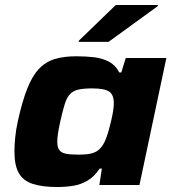

<svg xmlns="http://www.w3.org/2000/svg" viewBox="-20 -743 697 771"><path d="M210 8Q150 8 111.5 -4.5Q73 -17 55.5 -48Q38 -79 38 -134Q38 -159 41 -190.5Q44 -222 52 -258Q69 -335 89 -386Q109 -437 135.5 -465.5Q162 -494 198.5 -505.5Q235 -517 286 -517Q325 -517 358.5 -513Q392 -509 418 -495Q444 -481 459 -452H467L485 -510H648L540 0H379L389 -66H380Q359 -34 332 -18Q305 -2 274 3Q243 8 210 8ZM296 -122Q325 -122 343.5 -126Q362 -130 374 -139.5Q386 -149 395 -164Q401 -174 407 -190Q413 -206 418 -225Q423 -244 427.5 -263Q432 -282 434.5 -299Q437 -316 437 -329Q437 -363 418 -375.5Q399 -388 350 -388Q317 -388 296 -383.5Q275 -379 262 -366Q249 -353 240.5 -326.5Q232 -300 222 -255Q216 -228 213 -208.5Q210 -189 210 -174Q210 -151 218.5 -140Q227 -129 245.5 -125.5Q264 -122 296 -122ZM296 -575 297 -580 445 -723H614L613 -718L416 -575Z"/></svg>

Font: Saira Expanded
Style: Bold Italic
Weight: 700
Width: 7
Italic angle: -12°
Designer: Hector Gatti with collaboration of the Omnibus-Type team
Foundry: Omnibus-Type
Version: Version 1.101